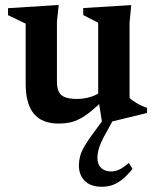

<svg xmlns="http://www.w3.org/2000/svg" viewBox="-20 -472 612 752"><path d="M203 -153Q203 -127.5 210.5 -112.5Q218 -97.5 235.2 -91Q252.5 -84.5 281 -84.5Q310 -84.5 336.5 -93Q363 -101.5 378.5 -116L396.5 -91.5Q364.5 -59.5 339.8 -39Q315 -18.5 294.2 -7.5Q273.5 3.5 253.5 7.8Q233.5 12 210 12Q144 12 112.2 -27Q80.5 -66 80.5 -144V-379.5L11.5 -412.5V-440L210 -452.5L203 -386.5ZM380 9.5 364.5 -88.5V-383L306 -413V-440.5L494 -452L487.5 -384V-88.5Q492.5 -83.5 500.5 -77.8Q508.5 -72 518 -66.5Q527.5 -61 537.2 -56.8Q547 -52.5 556 -49.5V-29.5L395.5 9.5ZM397.5 44.5Q383 69.5 375.2 87.8Q367.5 106 364.5 120Q361.5 134 361.5 146.5Q361.5 172 376.2 185.8Q391 199.5 415 199.5Q431 199.5 447 192.2Q463 185 484.5 166L499 189.5Q478.5 215 459.2 230.5Q440 246 420.5 252.8Q401 259.5 378.5 259.5Q335.5 259.5 312.2 236.5Q289 213.5 289 176Q289 158.5 293.5 140.8Q298 123 311.2 100Q324.5 77 349.5 44L400 -25H435.5Z"/></svg>

Font: Newsreader 16pt 16pt SemiBold
Style: Regular
Weight: 600
Version: Version 1.003